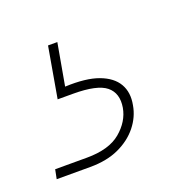

<svg xmlns="http://www.w3.org/2000/svg" viewBox="-150 -71 393 388"><g transform="rotate(-20 46.5 123.0)"><path d="M-88 253 -84 233H-16Q32 233 57 212Q82 191 87 163Q92 133 73 117.5Q54 102 2 102H-31L-12 -7H8L-8 83Q37 81 64 91Q91 101 102 120Q113 139 108 165Q104 189 88 209Q72 229 46 241Q20 253 -16 253Z"/></g></svg>

Font: DM Sans 36pt Thin
Style: Italic
Weight: 250
Italic angle: -10°
Designer: Colophon Foundry, Jonny Pinhorn
Foundry: Colophon Foundry
Version: Version 4.004;gftools[0.9.30]